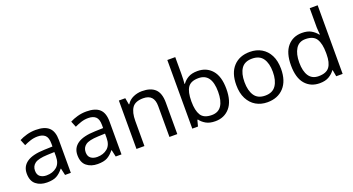

<svg xmlns="http://www.w3.org/2000/svg" viewBox="-50 -1374 3674 1998"><g transform="rotate(-20 1787.5 -375.0)"><path d="M288 -545Q386 -545 433 -502Q480 -459 480 -365V0H416L399 -76H395Q360 -32 321.5 -11Q283 10 215 10Q142 10 94 -28.5Q46 -67 46 -149Q46 -229 109 -272.5Q172 -316 303 -320L394 -323V-355Q394 -422 365 -448Q336 -474 283 -474Q241 -474 203 -461.5Q165 -449 132 -433L105 -499Q140 -518 188 -531.5Q236 -545 288 -545ZM314 -259Q214 -255 175.5 -227Q137 -199 137 -148Q137 -103 164.5 -82Q192 -61 235 -61Q303 -61 348 -98.5Q393 -136 393 -214V-262Z M849 -545Q947 -545 994 -502Q1041 -459 1041 -365V0H977L960 -76H956Q921 -32 882.5 -11Q844 10 776 10Q703 10 655 -28.5Q607 -67 607 -149Q607 -229 670 -272.5Q733 -316 864 -320L955 -323V-355Q955 -422 926 -448Q897 -474 844 -474Q802 -474 764 -461.5Q726 -449 693 -433L666 -499Q701 -518 749 -531.5Q797 -545 849 -545ZM875 -259Q775 -255 736.5 -227Q698 -199 698 -148Q698 -103 725.5 -82Q753 -61 796 -61Q864 -61 909 -98.5Q954 -136 954 -214V-262Z M1465 -546Q1561 -546 1610 -499.5Q1659 -453 1659 -349V0H1572V-343Q1572 -472 1452 -472Q1363 -472 1329 -422Q1295 -372 1295 -278V0H1207V-536H1278L1291 -463H1296Q1322 -505 1368 -525.5Q1414 -546 1465 -546Z M1913 -575Q1913 -541 1911.5 -511.5Q1910 -482 1908 -465H1913Q1936 -499 1976 -522Q2016 -545 2079 -545Q2179 -545 2239.5 -475.5Q2300 -406 2300 -268Q2300 -130 2239 -60Q2178 10 2079 10Q2016 10 1976 -13Q1936 -36 1913 -68H1906L1888 0H1825V-760H1913ZM2064 -472Q1979 -472 1946 -423Q1913 -374 1913 -271V-267Q1913 -168 1945.5 -115.5Q1978 -63 2066 -63Q2138 -63 2173.5 -116Q2209 -169 2209 -269Q2209 -472 2064 -472Z M2906 -269Q2906 -136 2838.5 -63Q2771 10 2656 10Q2585 10 2529.5 -22.5Q2474 -55 2442 -117.5Q2410 -180 2410 -269Q2410 -402 2477 -474Q2544 -546 2659 -546Q2732 -546 2787.5 -513.5Q2843 -481 2874.5 -419.5Q2906 -358 2906 -269ZM2501 -269Q2501 -174 2538.5 -118.5Q2576 -63 2658 -63Q2739 -63 2777 -118.5Q2815 -174 2815 -269Q2815 -364 2777 -418Q2739 -472 2657 -472Q2575 -472 2538 -418Q2501 -364 2501 -269Z M3235 10Q3135 10 3075 -59.5Q3015 -129 3015 -267Q3015 -405 3075.5 -475.5Q3136 -546 3236 -546Q3298 -546 3337.5 -523Q3377 -500 3402 -467H3408Q3407 -480 3404.5 -505.5Q3402 -531 3402 -546V-760H3490V0H3419L3406 -72H3402Q3378 -38 3338 -14Q3298 10 3235 10ZM3249 -63Q3334 -63 3368.5 -109.5Q3403 -156 3403 -250V-266Q3403 -366 3370 -419.5Q3337 -473 3248 -473Q3177 -473 3141.5 -416.5Q3106 -360 3106 -265Q3106 -169 3141.5 -116Q3177 -63 3249 -63Z"/></g></svg>

Font: Noto Sans Modi
Style: Regular
Weight: 400
Designer: Monotype Design Team
Foundry: Monotype Imaging Inc.
Version: Version 2.003; ttfautohint (v1.8.4.7-5d5b)